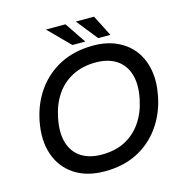

<svg xmlns="http://www.w3.org/2000/svg" viewBox="-125 -985 1063 1110"><g transform="rotate(-15 407.0 -430.0)"><path d="M367 10Q259 10 186 -38.5Q113 -87 84 -172.5Q55 -258 77 -370Q97 -470 151.5 -546.5Q206 -623 291 -666.5Q376 -710 488 -710Q568 -710 629 -682Q690 -654 728.5 -603.5Q767 -553 779.5 -483Q792 -413 775 -329Q755 -229 700.5 -152.5Q646 -76 562.5 -33Q479 10 367 10ZM375 -88Q457 -88 516.5 -119.5Q576 -151 614.5 -208Q653 -265 668 -340Q686 -426 667.5 -487Q649 -548 600 -580Q551 -612 477 -612Q397 -612 336.5 -580.5Q276 -549 238 -492.5Q200 -436 185 -360Q167 -273 185.5 -212Q204 -151 253 -119.5Q302 -88 375 -88ZM374 -744 249 -870H366L451 -744ZM528 -744 428 -870H537L601 -744Z"/></g></svg>

Font: REM
Style: Italic
Weight: 400
Italic angle: -11°
Designer: Octavio Pardo
Foundry: Ashler Design
Version: Version 1.005;gftools[0.9.28]